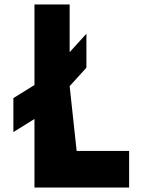

<svg xmlns="http://www.w3.org/2000/svg" viewBox="-20 -845 642 865"><path d="M40.3 -250 135.3 -309V0H561.7V-165H325.3L293.8 -457L369.3 -540V-693L293.8 -610V-825H135.3V-462L40.3 -403Z"/></svg>

Font: Blink
Style: Wide
Weight: 400
Designer: Mew Too
Foundry: Cannot Into Space Fonts
Version: Version 001.000